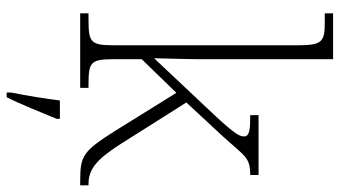

<svg xmlns="http://www.w3.org/2000/svg" viewBox="-242 -558 1021 577"><g transform="rotate(90 268.5 -269.5)"><path d="M20 0H244V-25H236C169 -25 158 -30 158 -97V-185L259 -289L372 -107C434 -9 447 0 523 0H537V-25H533C490 -25 461 -47 415 -118L288 -319L390 -429C450 -495 452 -511 506 -511V-536H326V-511C370 -511 390 -509 390 -492C390 -477 379 -459 300 -376L155 -222C156 -267 158 -325 158 -374V-760H20V-735H46C102 -735 116 -730 116 -659V-98C116 -30 105 -25 38 -25H20ZM258 208V221H272C293 181 319 113 337 71V61H282C276 106 268 159 258 208Z"/></g></svg>

Font: Noto Serif Telugu ExtraLight
Style: Regular
Weight: 200
Designer: Jelle Bosma - Monotype Design Team
Foundry: Monotype Imaging Inc.
Version: Version 2.005